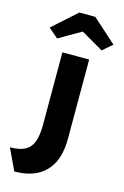

<svg xmlns="http://www.w3.org/2000/svg" viewBox="-145 -843 719 1116"><g transform="rotate(15 214.0 -285.0)"><path d="M61 210 0 81Q58 81 91 63Q124 45 138 7Q152 -31 152 -93V-531H313V-55Q313 35 283 93.5Q253 152 197 181Q141 210 61 210ZM101 -601 43 -651 187 -780H283L427 -651L369 -601L220 -687H250Z"/></g></svg>

Font: Lexend Exa
Style: Bold
Weight: 700
Designer: Bonnie Shaver-Troup, Thomas Jockin
Foundry: Lexend
Version: Version 1.007